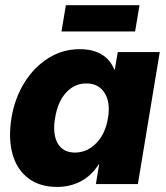

<svg xmlns="http://www.w3.org/2000/svg" viewBox="-20 -719 648 750"><path d="M203.1 11.2Q135.7 11.2 91.1 -22.2Q46.4 -55.7 29.1 -116.5Q11.7 -177.2 24.9 -258.8Q38.1 -337.4 76.4 -397.9Q114.7 -458.5 170.2 -492.7Q225.6 -526.9 291 -526.9Q392.6 -526.9 426.3 -448.2H428.7L439.9 -515.6H604L518.6 0H354.5L367.2 -76.7H365.2Q338.4 -33.7 296.4 -11.2Q254.4 11.2 203.1 11.2ZM272.5 -123Q320.3 -123 356.2 -159.9Q392.1 -196.8 401.9 -258.8Q412.1 -319.8 388.4 -356.4Q364.7 -393.1 317.4 -393.1Q271 -393.1 238.3 -357.4Q205.6 -321.8 195.3 -258.8Q184.6 -195.3 205.3 -159.2Q226.1 -123 272.5 -123ZM524.9 -698.7 507.8 -596.2H220.2L237.3 -698.7Z"/></svg>

Font: Inter Display ExtraBold
Style: Italic
Weight: 800
Italic angle: -9.39999°
Designer: Rasmus Andersson
Foundry: rsms
Version: Version 4.000;git-a52131595